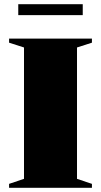

<svg xmlns="http://www.w3.org/2000/svg" viewBox="-20 -900 484 920"><path d="M420.5 -19V0H23.5V-19L95 -43V-672.5L23.5 -695.5V-715H420.5V-695.5L349 -672.5V-43ZM67.5 -827.5V-880H376.5V-827.5Z"/></svg>

Font: Newsreader 72pt ExtraBold
Style: Regular
Weight: 800
Designer: Hugues Gentile
Foundry: Production Type
Version: Version 1.003; ttfautohint (v1.8.3)